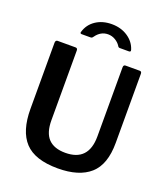

<svg xmlns="http://www.w3.org/2000/svg" viewBox="-169 -1076 1056 1205"><g transform="rotate(20 358.5 -473.5)"><path d="M572.5 -55C621.5 -98.3 646 -168.3 646 -265V-726C646 -736.7 641.7 -742 633 -742H538C528.7 -742 524 -736.3 524 -725V-264C524 -153.3 472.3 -98 369 -98C319 -98 281.3 -111.2 256 -137.5C230.7 -163.8 218 -205 218 -261V-726C218 -736.7 213.3 -742 204 -742H84C80 -742 76.7 -740.5 74 -737.5C71.3 -734.5 70 -730 70 -724V-283C70 -184.3 92.5 -110.8 137.5 -62.5C182.5 -14.2 256 10 358 10C452 10 523.5 -11.7 572.5 -55ZM467 -833H526C534 -833 538 -835.7 538 -841L537 -847C527 -879.7 506.8 -906.2 476.5 -926.5C446.2 -946.8 410.3 -957 369 -957C327.7 -957 292.2 -947 262.5 -927C232.8 -907 213 -879.7 203 -845C201.7 -842.3 201.7 -839.7 203 -837C204.3 -834.3 207 -833 211 -833H269C273.7 -833 277.2 -833.7 279.5 -835C281.8 -836.3 284.7 -839.3 288 -844C309.3 -874 336.3 -889 369 -889C386.3 -889 402.5 -884.5 417.5 -875.5C432.5 -866.5 444 -855.7 452 -843C454 -839 456.2 -836.3 458.5 -835C460.8 -833.7 463.7 -833 467 -833Z"/></g></svg>

Font: Libre Franklin SemiBold
Style: Regular
Weight: 600
Designer: Pablo Impallari, Rodrigo Fuenzalida
Foundry: Impallari Type
Version: Version 1.002; ttfautohint (v1.5)